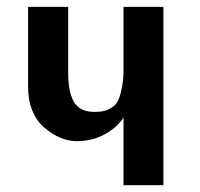

<svg xmlns="http://www.w3.org/2000/svg" viewBox="-20 -544 587 564"><path d="M342.8 -523.9V-336.4C342.8 -316.9 340.8 -300.3 337.9 -285.6C335 -271 331.5 -259.3 327.6 -250.5C323.7 -241.7 318.4 -234.9 310.5 -229.5C302.7 -224.1 294.4 -220.2 286.6 -218.3C278.8 -216.3 269.5 -215.3 259.3 -215.3C249 -215.3 239.7 -216.3 232.4 -218.3C225.1 -220.2 217.8 -223.6 210.9 -229C204.1 -234.4 198.7 -241.2 194.3 -250C189.9 -258.8 186 -270.5 183.6 -285.2C181.2 -299.8 180.2 -316.4 180.2 -335.9V-376V-523.9H62.5V-377.9V-288.1C62.5 -263.2 66.4 -240.2 74.7 -219.7C83 -199.2 94.7 -182.1 109.9 -169.4C125 -156.7 140.6 -146.5 156.7 -139.6C172.9 -132.8 188.5 -129.4 204.6 -129.4C234.9 -129.4 262.2 -135.7 286.6 -148.9C311 -162.1 329.6 -178.7 342.8 -198.7V0H460V-523.9Z"/></svg>

Font: Tuffy
Style: Bold
Weight: 700
Designer: Thatcher Ulrich, Karoly Barta, Michael Everson
Version: Version 001.270